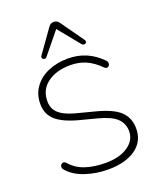

<svg xmlns="http://www.w3.org/2000/svg" viewBox="-164 -1007 928 1115"><g transform="rotate(-20 300.0 -449.0)"><path d="M65 -81Q55 -92 58.5 -104Q62 -116 73.5 -119Q85 -122 95 -110Q132 -68 186 -50.5Q240 -33 310 -33Q396 -33 448.5 -69.5Q501 -106 499 -165Q497 -210 465 -240.5Q433 -271 353 -292L253 -318Q156 -343 112 -381.5Q68 -420 68 -485Q68 -543 99.5 -587Q131 -631 185.5 -654.5Q240 -678 308 -678Q369 -678 420 -656Q471 -634 514 -590Q524 -580 522 -567.5Q520 -555 509.5 -551Q499 -547 488 -558Q447 -599 404 -618Q361 -637 308 -637Q221 -637 166.5 -596.5Q112 -556 112 -485Q112 -452 127 -429Q142 -406 173 -389.5Q204 -373 256 -360L356 -334Q457 -308 499 -268.5Q541 -229 543 -166Q545 -84 482 -38Q419 8 310 8Q236 8 169 -14.5Q102 -37 65 -81ZM171 -747 272 -889Q284 -906 304 -906Q324 -906 336 -889L437 -747Q444 -738 440 -730.5Q436 -723 427 -722.5Q418 -722 411 -731L304 -862L197 -731Q190 -722 181 -722.5Q172 -723 168 -730.5Q164 -738 171 -747Z"/></g></svg>

Font: SN Pro Thin
Style: Regular
Weight: 200
Designer: Tobias Whetton
Foundry: Supernotes
Version: Version 1.003;Glyphs 3.3 (3324)